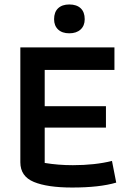

<svg xmlns="http://www.w3.org/2000/svg" viewBox="-20 -830 595 859"><path d="M222 -744Q222 -776 240 -793Q258 -810 290 -810Q323 -810 341 -793Q359 -776 359 -744Q359 -715 340.5 -698Q322 -681 290 -681Q258 -681 240 -698Q222 -715 222 -744ZM71 -104V-618H492V-517H180V-355H454V-259H180V-101Q240 -91 306 -91Q405 -91 481 -110L500 -13Q425 9 303 9Q192 9 131.5 -16Q71 -41 71 -104Z"/></svg>

Font: Athiti SemiBold
Style: Regular
Weight: 600
Designer: CadsonDemak Team
Foundry: CadsonDemak
Version: Version 1.033